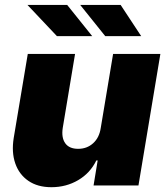

<svg xmlns="http://www.w3.org/2000/svg" viewBox="-20 -769 689 796"><path d="M397.7 -238.6 448.9 -545.5H644.9L554 0H367.9L384.9 -103.7H379.3Q354 -51.5 304.2 -22.2Q254.3 7.1 193.2 7.1Q136 7.1 97.7 -19.2Q59.3 -45.5 43.3 -91.6Q27.3 -137.8 36.9 -197.4L95.2 -545.5H291.2L240.1 -238.6Q234 -198.2 250.5 -175.1Q267 -152 304 -152Q340.6 -152 366.1 -175.1Q391.7 -198.2 397.7 -238.6ZM565.3 -619.3H416.2L312.5 -748.6H480.1ZM362.2 -619.3H215.9L93.8 -748.6H258.5Z"/></svg>

Font: Inter UI Black
Style: Italic
Weight: 900
Italic angle: -9.39999°
Designer: Rasmus Andersson
Foundry: rsms
Version: 3.2;8d6f07862